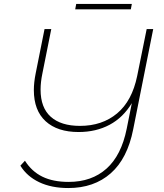

<svg xmlns="http://www.w3.org/2000/svg" viewBox="-20 -847 829 970"><path d="M754 -700 653 -194Q624 -46 539.5 28.5Q455 103 325 103Q240 103 178 73.5Q116 44 83 -10L106 -35Q140 19 194 45.5Q248 72 327 72Q443 72 518 5Q593 -62 620 -196L646 -326Q602 -253 533.5 -216.5Q465 -180 377 -180Q270 -180 210.5 -234.5Q151 -289 151 -392Q151 -430 160 -475L205 -700H239L194 -475Q185 -432 185 -394Q185 -303 236.5 -257Q288 -211 384 -211Q496 -211 571.5 -274Q647 -337 673 -463L721 -700ZM365 -827H646L641 -800H360Z"/></svg>

Font: Montserrat Alternates ExLight
Style: Italic
Weight: 275
Italic angle: -11.3°
Designer: Julieta Ulanovsky
Foundry: Julieta Ulanovsky
Version: Version 7.200